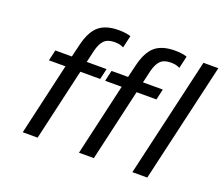

<svg xmlns="http://www.w3.org/2000/svg" viewBox="-120 -912 1270 1091"><g transform="rotate(20 515.0 -366.0)"><path d="M125 -500H225L243 -575Q263 -660 305 -696Q347 -732 425 -732Q468 -732 498 -722L481 -648Q468 -655 454.5 -657.5Q441 -660 427 -660Q385 -660 364 -639Q343 -618 332 -573L315 -500H435L420 -435H300L200 0H110L210 -435H110ZM465 -500H565L583 -575Q603 -660 645 -696Q687 -732 765 -732Q808 -732 838 -722L821 -648Q808 -655 794.5 -657.5Q781 -660 767 -660Q725 -660 704 -639Q683 -618 672 -573L655 -500H775L760 -435H640L540 0H450L550 -435H450ZM773 0 940 -722H1030L863 0Z"/></g></svg>

Font: Perun
Style: Italic
Weight: 400
Italic angle: -12°
Foundry: Copyright (c) Stefan Peev, Context Ltd, 2016
Version: Version 1.027